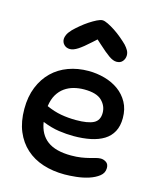

<svg xmlns="http://www.w3.org/2000/svg" viewBox="-115 -844 765 931"><g transform="rotate(15 267.5 -378.0)"><path d="M292 -184Q257 -184 218.5 -189.5Q180 -195 135 -213Q144 -152 185.5 -121Q227 -90 305 -90Q333 -90 355.5 -93.5Q378 -97 395 -101.5Q412 -106 425 -109.5Q438 -113 449 -113Q463 -113 476 -104.5Q489 -96 489 -76Q489 -51 468.5 -35Q448 -19 418.5 -9.5Q389 0 356 3.5Q323 7 298 7Q239 7 189.5 -9Q140 -25 104 -57.5Q68 -90 48 -138Q28 -186 28 -250Q28 -312 47.5 -360Q67 -408 101 -441Q135 -474 181.5 -491Q228 -508 282 -508Q324 -508 363.5 -497Q403 -486 433.5 -464Q464 -442 482.5 -408.5Q501 -375 501 -330Q501 -290 486 -262Q471 -234 443.5 -217Q416 -200 377.5 -192Q339 -184 292 -184ZM285 -416Q258 -416 233 -409.5Q208 -403 187.5 -388.5Q167 -374 153 -350.5Q139 -327 134 -292Q172 -275 208 -268.5Q244 -262 284 -262Q343 -262 371.5 -276.5Q400 -291 400 -329Q400 -364 373.5 -390Q347 -416 285 -416ZM284 -763Q294 -763 311.5 -754.5Q329 -746 348 -733.5Q367 -721 385.5 -705.5Q404 -690 417 -677Q428 -665 434.5 -653.5Q441 -642 441 -629Q441 -612 430.5 -599Q420 -586 400 -586Q383 -586 361.5 -601Q340 -616 305 -648L284 -667L263 -648Q228 -616 205.5 -601.5Q183 -587 166 -587Q148 -587 136.5 -598.5Q125 -610 125 -627Q125 -636 130.5 -648.5Q136 -661 151 -677Q164 -690 182.5 -705.5Q201 -721 220 -733.5Q239 -746 256 -754.5Q273 -763 284 -763Z"/></g></svg>

Font: Sniglet
Style: Regular
Weight: 400
Designer: Haley Fiege
Foundry: Haley Fiege, Pablo Impallari, Brenda Gallo
Version: Version 2.000; ttfautohint (v0.95) -l 8 -r 50 -G 200 -x 14 -